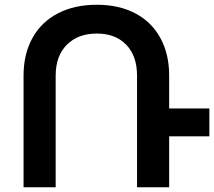

<svg xmlns="http://www.w3.org/2000/svg" viewBox="-20 -787 900 807"><path d="M860 -214H691V0H556V-469Q556 -552 510.5 -599Q465 -646 387 -646Q308 -646 261 -599Q214 -552 214 -469V0H79V-469Q79 -560 116.5 -627.5Q154 -695 223.5 -731Q293 -767 387 -767Q480 -767 548.5 -731Q617 -695 654 -627.5Q691 -560 691 -469V-331H860Z"/></svg>

Font: Montserrat arm2 Medium
Style: Regular
Weight: 500
Designer: Julieta Ulanovsky
Foundry: Julieta Ulanovsky
Version: Version 6.000